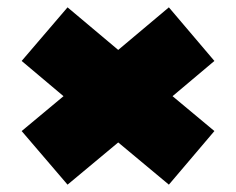

<svg xmlns="http://www.w3.org/2000/svg" viewBox="-20 -587 643 523"><path d="M164 -84 39 -230 153 -325 39 -421 164 -567 302 -451 440 -567 564 -421 450 -325 564 -230 440 -84 302 -199Z"/></svg>

Font: Georama Expanded Black
Style: Regular
Weight: 900
Width: 7
Designer: Jean-Baptiste Levee
Foundry: Production Type
Version: Version 1.000